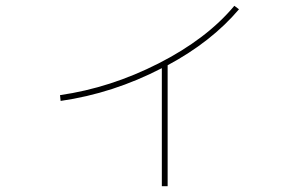

<svg xmlns="http://www.w3.org/2000/svg" viewBox="-20 -602 1040 662"><path d="M187 -274Q361 -299 527 -383.5Q693 -468 788 -582L804 -570Q709 -458 558 -377V40H538V-367Q370 -280 189 -254Z"/></svg>

Font: Mplus 1p Thin
Style: Regular
Weight: 250
Version: Version 1.061